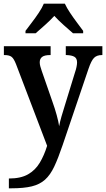

<svg xmlns="http://www.w3.org/2000/svg" viewBox="-20 -786 574 1039"><path d="M28 180Q92 180 131.5 157.5Q171 135 195 95Q219 55 235 3L67 -438Q55 -469 42.5 -478.5Q30 -488 5 -488H1V-536H254V-488H251Q221 -488 208 -478Q195 -468 195 -449Q195 -439 198 -427.5Q201 -416 206 -402L264 -235Q277 -199 287 -162.5Q297 -126 300 -103Q305 -129 312.5 -155Q320 -181 328 -206L387 -398Q391 -409 394 -423.5Q397 -438 397 -448Q397 -470 383 -478.5Q369 -487 340 -488H336V-536H534V-488H531Q504 -488 489 -473Q474 -458 459 -414L319 -1Q295 70 273.5 115.5Q252 161 223.5 186.5Q195 212 152 222.5Q109 233 42 233H28ZM118 -619Q132 -638 152 -664Q172 -690 190 -717Q208 -744 217 -766H331Q341 -744 359 -717Q377 -690 396.5 -664Q416 -638 430 -619V-606H375Q354 -624 324.5 -650.5Q295 -677 274 -700Q253 -677 224 -651Q195 -625 173 -606H118Z"/></svg>

Font: Noto Serif Lao SemiCondensed SemiBold
Style: Regular
Weight: 600
Width: 4
Designer: Monotype Design Team
Foundry: Monotype Imaging Inc.
Version: Version 2.003; ttfautohint (v1.8.4.7-5d5b)